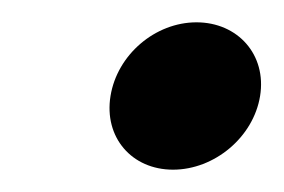

<svg xmlns="http://www.w3.org/2000/svg" viewBox="-20 -376 254 172"><path d="M79 -290C73 -253 98 -224 135 -224C172 -224 207 -253 213 -290C219 -327 193 -356 156 -356C119 -356 85 -327 79 -290Z"/></svg>

Font: Charger Pro
Style: BdExtObl
Weight: 700
Designer: Jasper
Foundry: Cannot Into Space Fonts
Version: Version 1.09